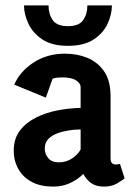

<svg xmlns="http://www.w3.org/2000/svg" viewBox="-20 -688 501 712"><path d="M177 4Q131 4 98.5 -13Q66 -30 48.5 -60.5Q31 -91 31 -129Q31 -174 54 -204Q77 -234 114.5 -252.5Q152 -271 195 -279Q238 -287 279 -288V-365Q279 -379 262 -390Q245 -401 210 -401Q201 -401 191 -400Q181 -399 175 -396L150 -326L33 -374Q53 -422 103.5 -455.5Q154 -489 221 -489Q266 -489 304 -473.5Q342 -458 366 -423.5Q390 -389 390 -331V-101Q390 -88 395.5 -83Q401 -78 409 -78Q414 -78 419 -79Q424 -80 425 -80L442 -27Q435 -20 414.5 -8Q394 4 366 4Q336 4 318 -9Q300 -22 289 -43Q269 -23 240.5 -9.5Q212 4 177 4ZM198 -86Q226 -86 248 -101Q270 -116 279 -134V-208Q259 -208 236 -204.5Q213 -201 192.5 -193.5Q172 -186 159 -172.5Q146 -159 146 -137Q146 -117 159 -101.5Q172 -86 198 -86ZM232 -518Q173 -518 137.5 -541.5Q102 -565 85.5 -600Q69 -635 69 -668H160Q160 -636 175.5 -613.5Q191 -591 232 -591Q273 -591 288.5 -613.5Q304 -636 304 -668H395Q395 -635 379 -600Q363 -565 327 -541.5Q291 -518 232 -518Z"/></svg>

Font: Kreon Light SemiBold
Style: Regular
Weight: 600
Version: Version 2.002